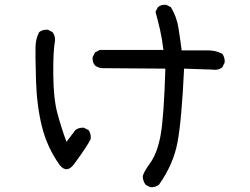

<svg xmlns="http://www.w3.org/2000/svg" viewBox="-20 -719 1040 800"><path d="M606 61 587 51Q575 35 575 16Q577 0 606.5 -41Q636 -82 649.5 -157.5Q663 -233 669 -433L403 -435Q388 -437 376 -446Q364 -460 366 -481L376 -501L396 -511H661Q655 -560 646.5 -596.5Q638 -633 628 -670L638 -689Q651 -701 673 -699L692 -689Q716 -650 723.5 -603Q731 -556 737 -509H836Q875 -511 906 -495Q918 -479 916 -458L906 -438Q889 -425 865 -429L747 -433Q737 -218 719.5 -125.5Q702 -33 642 51Q628 62 606 61ZM229 -31Q176 -105 154.5 -192.5Q133 -280 130 -385.5Q127 -491 128 -524.5Q129 -558 143 -585Q158 -597 180 -595L199 -585Q211 -569 209 -548Q201 -505 202 -405.5Q203 -306 219.5 -245.5Q236 -185 257 -128L294 -177Q308 -188 329 -187L349 -177Q360 -161 358 -140Q345 -112 290 -37Q259 6 229 -31Z"/></svg>

Font: Kosefont JP
Style: Regular
Weight: 400
Designer: Nozomi Seto 瀬戸のぞみ
Version: Version 3.00;June 19, 2020